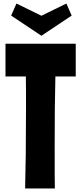

<svg xmlns="http://www.w3.org/2000/svg" viewBox="-20 -1065 459 1085"><path d="M408 -818H11V-633H126C127 -587 127 -533 127 -457C127 -250 125 -117 122 0H290C289 -48 289 -74 289 -255C289 -395 290 -515 293 -633H408ZM214 -863 385 -977 355 -1045 214 -976 73 -1045 43 -977Z"/></svg>

Font: Ranchers
Style: Regular
Weight: 400
Designer: Pablo Impallari, Brenda Gallo
Foundry: Pablo Impallari, Brenda Gallo
Version: Version 1.000